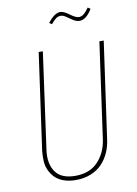

<svg xmlns="http://www.w3.org/2000/svg" viewBox="-95 -929 714 1001"><g transform="rotate(-10 261.5 -428.5)"><path d="M388.2 -804.2Q371.1 -804.2 354.2 -814.9Q337.4 -825.7 322.5 -836.4Q307.6 -847.2 294.9 -847.2Q280.3 -847.2 270 -839.8Q259.8 -832.5 242.2 -812L229 -820.8Q264.6 -867.2 294.9 -867.2Q313.5 -867.2 342.3 -845.7Q371.1 -824.2 387.2 -824.2Q400.9 -824.2 412.8 -833.5Q424.8 -842.8 440.9 -865.2L454.1 -856Q422.9 -804.2 388.2 -804.2ZM493.2 -681.2 420.9 -168.9Q416 -132.3 401.6 -100.6Q387.2 -68.8 363.5 -43.9Q339.8 -19 304.2 -4.6Q268.6 9.8 225.1 9.8Q189.9 9.8 162.1 0.2Q134.3 -9.3 116.9 -26.1Q99.6 -43 88.6 -65.7Q77.6 -88.4 75.9 -114.7Q74.2 -141.1 77.1 -169.9L148.9 -681.2H170.9L100.1 -170.9Q90.3 -100.6 120.6 -56.4Q150.9 -12.2 226.1 -12.2Q301.8 -12.2 345.2 -57.9Q388.7 -103.5 398.9 -171.9L470.2 -681.2Z"/></g></svg>

Font: Fira Sans Compressed Thin
Style: Italic
Weight: 100
Width: 3
Italic angle: -8°
Designer: Carrois Corporate & Edenspiekermann AG
Foundry: Carrois Corporate GbR & Edenspiekermann AG
Version: Version 4.203;PS 004.203;hotconv 1.0.88;makeotf.lib2.5.64775